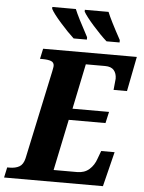

<svg xmlns="http://www.w3.org/2000/svg" viewBox="-84 -993 783 1041"><g transform="rotate(5 308.0 -472.0)"><path d="M-10 -56H2Q35 -56 56 -68Q77 -80 85 -114L188 -596Q193 -621 193 -626Q193 -645 176.5 -651.5Q160 -658 128 -658H116L128 -714H638L601 -525H528Q534 -579 534 -586Q534 -615 519 -632.5Q504 -650 471 -650H366L315 -404H514L500 -342H300L242 -64H370Q410 -64 436 -87Q462 -110 474 -146L490 -189H563L516 0H-22ZM158 -934V-944H286Q303 -902 360 -797V-784H288Q255 -814 213 -861.5Q171 -909 158 -934ZM335 -934V-944H464Q481 -901 538 -797V-784H467Q434 -813 391.5 -861Q349 -909 335 -934Z"/></g></svg>

Font: Noto Serif NarrowExtraBold
Style: Italic
Weight: 800
Width: 4
Italic angle: -12°
Designer: Monotype Design Team
Foundry: Monotype Imaging Inc.
Version: Version 1.001